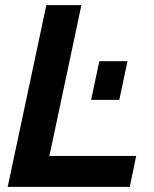

<svg xmlns="http://www.w3.org/2000/svg" viewBox="-20 -730 602 750"><path d="M161 -710H298L173 -121H512L487 0H10ZM336 -340 368 -491H478L446 -340Z"/></svg>

Font: Raleway
Style: Bold Italic
Weight: 700
Italic angle: -12°
Designer: Matt McInerney, Pablo Impallari, Rodrigo Fuenzalida
Foundry: Matt McInerney, Pablo Impallari, Rodrigo Fuenzalida
Version: Version 4.101;RELEASE